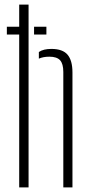

<svg xmlns="http://www.w3.org/2000/svg" viewBox="-20 -820 396 840"><path d="M129 -703H183V-669H129ZM10 -703H80V-669H10ZM64 0V-800H105V0ZM257 0V-505Q257 -541 242.8 -556.5Q228.5 -572 196 -572Q169.5 -572 150 -563.5V-592.5Q160.5 -599.5 174.2 -602.8Q188 -606 205 -606Q254 -606 275.5 -580.8Q297 -555.5 297 -503V0Z"/></svg>

Font: Big Shoulders Stencil Text Thin
Style: Regular
Weight: 100
Designer: Patric King
Foundry: XO Type Co
Version: Version 2.001